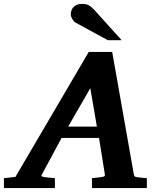

<svg xmlns="http://www.w3.org/2000/svg" viewBox="-73 -949 808 969"><path d="M382.8 -503.9 271 -310.1H416ZM391.1 0V-49.8Q398.9 -50.8 407 -51.5Q415 -52.2 421.9 -53.2Q429.7 -54.2 437 -55.2Q446.8 -56.2 452.1 -58.6Q457.5 -61 456.1 -69.8L426.8 -252.9H237.8L139.2 -69.8Q134.3 -62.5 138.2 -59.3Q142.1 -56.2 151.9 -55.2Q159.7 -54.2 168.5 -53.2Q175.8 -52.2 185.1 -51.5Q194.3 -50.8 204.1 -49.8V0H-53.2V-49.8L4.9 -56.2L375 -687H493.2L602.1 -70.8Q603.5 -61 607.2 -58.3Q610.8 -55.7 622.1 -54.2Q628.9 -53.7 636.7 -52.7Q643.6 -51.8 651.6 -51.3Q659.7 -50.8 668 -49.8V0ZM471.2 -746.1 309.1 -834.5Q303.7 -837.4 299.3 -842.5Q294.9 -847.7 291.5 -853.5Q288.1 -859.4 286.1 -865.5Q284.2 -871.6 284.2 -876.5Q284.2 -885.3 287.1 -894.8Q290 -904.3 296.6 -911.9Q303.2 -919.4 314.2 -924.3Q325.2 -929.2 341.3 -929.2Q351.6 -929.2 359.4 -927.7Q367.2 -926.3 374.3 -922.6Q381.3 -918.9 388.4 -912.8Q395.5 -906.7 404.3 -897.5L541 -746.1Z"/></svg>

Font: Charis SIL APac
Style: Bold Italic
Weight: 700
Italic angle: -11°
Foundry: SIL International
Version: Version 5.000